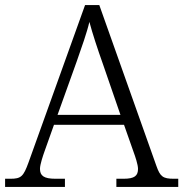

<svg xmlns="http://www.w3.org/2000/svg" viewBox="-22 -734 720 754"><path d="M-2 0H233V-32H196C150 -32 135 -44 135 -71C135 -88 147 -123 153 -140L190 -244H465L503 -136C509 -120 520 -87 520 -71C520 -44 507 -32 463 -32H435V0H678V-32H661C618 -32 607 -40 592 -83L368 -714H312L90 -96C70 -41 61 -32 19 -32H-2ZM204 -283 279 -492C298 -546 320 -608 329 -648C341 -603 362 -539 382 -483L451 -283Z"/></svg>

Font: Noto Serif Bengali Light
Style: Regular
Weight: 300
Designer: Juan Bruce, Universal Thirst, Indian Type Foundry and the Monotype Design Team.
Foundry: Monotype Imaging Inc.
Version: Version 2.003